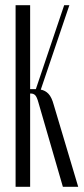

<svg xmlns="http://www.w3.org/2000/svg" viewBox="-20 -719 322 739"><path d="M222 0 128 -324Q122 -346 115.5 -352.5Q109 -359 99 -359H96V0H40V-699H96V-376H118L227 -699H247L137 -374Q154 -371 166.5 -358Q179 -345 187 -315L281 0Z"/></svg>

Font: Moniqa Cond Heading
Style: Regular
Weight: 400
Width: 3
Designer: Rajesh Rajput
Foundry: Rajesh Rajput
Version: Version 1.000